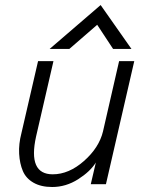

<svg xmlns="http://www.w3.org/2000/svg" viewBox="-20 -730 582 761"><path d="M176.8 -536.1 378.9 -710 501 -536.1H428.2L365.2 -631.8L254.9 -536.1ZM187 11.2Q142.6 11.2 112.8 -5.9Q83 -22.9 70.6 -52.2Q58.1 -81.5 55.9 -120.4Q53.7 -159.2 64.9 -202.1L130.9 -487.8H191.9L123 -189Q89.8 -39.1 189 -39.1Q252.9 -39.1 312.7 -91.8Q372.6 -144.5 388.2 -209L452.1 -487.8H512.2L399.9 0H339.8L359.9 -85.9Q337.9 -50.3 289.6 -19.5Q241.2 11.2 187 11.2Z"/></svg>

Font: HK Grotesk Light Italic
Style: Regular
Weight: 300
Italic angle: -13°
Designer: Alfredo Marco Pradil and Stefan Peev
Foundry: Hanken Design Co.
Version: Version 1.000;PS 001.000;hotconv 1.0.88;makeotf.lib2.5.64775